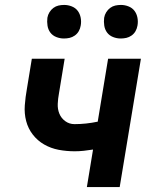

<svg xmlns="http://www.w3.org/2000/svg" viewBox="-20 -758 640 778"><path d="M332 0 357 -152Q338 -149 319.5 -147Q301 -145 283 -145Q249 -145 217.5 -151Q186 -157 159 -172.5Q132 -188 113 -212.5Q94 -237 86 -267.5Q78 -298 80.5 -331.5Q83 -365 89 -398L109 -520H242L219 -380Q215 -359 214 -337.5Q213 -316 220.5 -297.5Q228 -279 244.5 -267Q261 -255 282 -255Q305 -255 328.5 -257.5Q352 -260 376 -265L418 -520H551L465 0ZM469 -602Q453 -602 438 -608Q423 -614 414 -626Q405 -638 402.5 -654Q400 -670 402 -686Q404 -698 410.5 -708.5Q417 -719 426.5 -726Q436 -733 447 -735.5Q458 -738 470 -738Q486 -738 501 -732Q516 -726 525 -714Q534 -702 537 -686Q540 -670 537 -654Q535 -642 529 -631.5Q523 -621 513 -614Q503 -607 492 -604.5Q481 -602 469 -602ZM239 -602Q223 -602 208 -608Q193 -614 184 -626Q175 -638 172.5 -654Q170 -670 172 -686Q174 -698 180.5 -708.5Q187 -719 196.5 -726Q206 -733 217 -735.5Q228 -738 240 -738Q256 -738 271 -732Q286 -726 295 -714Q304 -702 307 -686Q310 -670 307 -654Q305 -642 299 -631.5Q293 -621 283 -614Q273 -607 262 -604.5Q251 -602 239 -602Z"/></svg>

Font: Iosevka Aile Extrabold Oblique
Style: Regular
Weight: 800
Italic angle: -9°
Designer: Belleve Invis
Foundry: Belleve Invis
Version: Version 31.1.0; ttfautohint (v1.8.4)